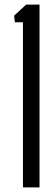

<svg xmlns="http://www.w3.org/2000/svg" viewBox="-20 -820 245 840"><path d="M80.4 0V-722.5H44.9L41.9 -751.6L94.5 -800H152.9V0Z"/></svg>

Font: Big Shoulders Display SC Thin
Style: Regular
Weight: 100
Designer: Patric King
Foundry: XO Type Co
Version: Version 2.002